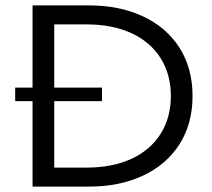

<svg xmlns="http://www.w3.org/2000/svg" viewBox="-20 -688 780 708"><path d="M690 -334Q690 -231 641.5 -155.5Q593 -80 506.5 -40Q420 0 310 0H100V-315H36V-365H100V-668H310Q420 -668 506.5 -628Q593 -588 641.5 -512.5Q690 -437 690 -334ZM610 -334Q610 -414 572 -474Q534 -534 464 -566Q394 -598 300 -598H180V-365H356V-315H180V-70H300Q394 -70 464 -102Q534 -134 572 -194Q610 -254 610 -334Z"/></svg>

Font: Madhuban Light
Style: Regular
Weight: 300
Designer: jaikishan Patel
Foundry: MagicType
Version: Version 1.000